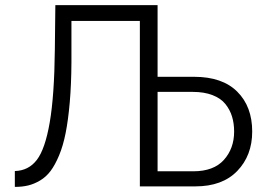

<svg xmlns="http://www.w3.org/2000/svg" viewBox="-20 -730 1049 752"><path d="M38.1 2V-60.1Q91.8 -61.5 124.3 -103.8Q156.7 -146 174.8 -250.7Q192.9 -355.5 194.8 -536.1L196.8 -710H597.2V-429.2H740.2Q851.1 -429.2 909.4 -370.8Q967.8 -312.5 967.8 -214.8Q967.8 -121.1 909.4 -60.5Q851.1 0 745.1 0H527.8V-647.9H259.8V-485.8Q259.3 -398.9 253.2 -329.1Q247.1 -259.3 237.1 -209Q227.1 -158.7 211.4 -121.3Q195.8 -84 178.2 -60.5Q160.6 -37.1 137.2 -23.2Q113.8 -9.3 90.6 -3.7Q67.4 2 38.1 2ZM597.2 -59.1H736.8Q816.9 -59.1 856.9 -103.8Q897 -148.4 897 -214.8Q897 -246.6 888.9 -273.2Q880.9 -299.8 863 -322.3Q845.2 -344.7 812.5 -357.4Q779.8 -370.1 734.9 -370.1H597.2Z"/></svg>

Font: Rawline
Style: Regular
Weight: 400
Designer: Matt McInerney, Pablo Impallari, Rodrigo Fuenzalida
Foundry: Matt McInerney, Pablo Impallari, Rodrigo Fuenzalida
Version: Version 4.020;PS 004.020;hotconv 1.0.88;makeotf.lib2.5.64775